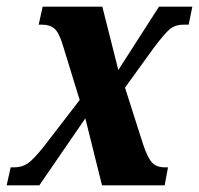

<svg xmlns="http://www.w3.org/2000/svg" viewBox="-38 -556 597 576"><path d="M-6 -54H4Q28 -54 45 -65.5Q62 -77 94 -117L201 -256L150 -422Q139 -458 125.5 -470Q112 -482 88 -482H78L90 -536H269L317 -346L439 -536H539L528 -482H511Q488 -482 472 -469Q456 -456 423 -412L337 -293L391 -124Q405 -82 418.5 -68Q432 -54 456 -54H466L456 0H268L218 -201L80 0H-18Z"/></svg>

Font: Noto Serif CondExtraBold
Style: Italic
Weight: 800
Width: 3
Italic angle: -12°
Designer: Monotype Design Team
Foundry: Monotype Imaging Inc.
Version: Version 1.001